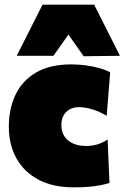

<svg xmlns="http://www.w3.org/2000/svg" viewBox="-20 -794 536 826"><path d="M297 12Q207.5 12 145.2 -21.2Q83 -54.5 50.5 -113.2Q18 -172 18 -249Q18 -326.5 47 -387Q76 -447.5 135.5 -482.2Q195 -517 287 -517Q317.5 -517 348 -513Q378.5 -509 405.8 -501.5Q433 -494 454 -483L439 -296Q410 -312.5 387.5 -320.2Q365 -328 348.2 -330.5Q331.5 -333 320 -333Q285.5 -333 264.8 -312.2Q244 -291.5 244 -256Q244 -228 257 -207.8Q270 -187.5 294.2 -176.8Q318.5 -166 352 -166Q368 -166 383.5 -169Q399 -172 414 -178.2Q429 -184.5 443 -194L451 -7Q432.5 -1 410.2 3.2Q388 7.5 360.2 9.8Q332.5 12 297 12ZM340 -552Q318 -583 295.8 -614.8Q273.5 -646.5 250.5 -678.5H298Q275.5 -646.5 253.5 -615.5Q231.5 -584.5 210 -554H52Q79.5 -608 107 -663Q134.5 -718 163 -774H385Q413.5 -718 441 -663Q468.5 -608 496 -554Z"/></svg>

Font: Commissioner Thin Black
Style: Regular
Weight: 900
Version: Version 1.000